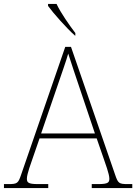

<svg xmlns="http://www.w3.org/2000/svg" viewBox="-24 -951 689 971"><path d="M355 -771H357V-784C328 -822 283 -886 262 -931H219V-921C244 -886 314 -807 355 -771ZM-4 0H220V-20H167C117 -20 112 -29 112 -48C112 -71 134 -129 140 -147L176 -251H465L501 -147C507 -129 529 -71 529 -48C529 -29 524 -20 474 -20H440V0H645V-20H623C577 -20 573 -24 558 -68L335 -714H306L83 -68C68 -24 64 -20 18 -20H-4ZM184 -276 266 -515C281 -560 313 -649 321 -680C335 -638 360 -559 379 -505L456 -276Z"/></svg>

Font: Noto Serif Gurmukhi Thin
Style: Regular
Weight: 100
Designer: Vaibhav Singh and the Monotype Design Team
Foundry: Monotype Imaging Inc.
Version: Version 2.004